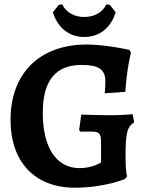

<svg xmlns="http://www.w3.org/2000/svg" viewBox="-20 -861 694 893"><path d="M372 -689C456 -689 501 -747 518 -804L491 -838L475 -841C456 -802 417 -782 372 -782C327 -782 288 -802 269 -841L253 -838L226 -804C243 -747 288 -689 372 -689ZM327 12C469 12 562 -29 562 -29L571 -41C566 -60 564 -90 564 -128C564 -241 570 -270 604 -292L597 -330C597 -330 546 -325 497 -325C441 -325 381 -328 358 -328L348 -257L353 -249H405C441 -249 450 -240 450 -201V-106C450 -106 412 -79 351 -79C243 -79 179 -172 179 -337C179 -488 240 -559 360 -559C439 -559 470 -538 470 -482C470 -452 467 -427 467 -427L563 -434C569 -537 589 -616 589 -616L582 -629C582 -629 472 -654 384 -654C164 -654 29 -520 29 -303C29 -108 142 12 327 12Z"/></svg>

Font: Alegreya SC
Style: Bold
Weight: 700
Designer: Juan Pablo del Peral
Foundry: Huerta Tipografica
Version: Version 2.007;PS 002.007;hotconv 1.0.88;makeotf.lib2.5.64775